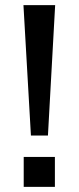

<svg xmlns="http://www.w3.org/2000/svg" viewBox="-20 -725 305 745"><path d="M100 -199 71 -705H194L166 -199ZM72 0V-116H193V0Z"/></svg>

Font: Nunito Sans 10pt SemiExpanded Medium
Style: Regular
Weight: 500
Width: 6
Designer: Vernon Adams
Foundry: Vernon Adams
Version: Version 3.101;gftools[0.9.27]